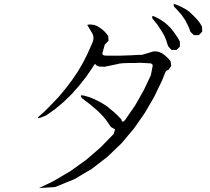

<svg xmlns="http://www.w3.org/2000/svg" viewBox="-20 -908 1040 949"><path d="M172.9 21.5 240.2 -10.7 327.1 -61.5 406.2 -118.2 477.5 -179.7 542 -246.1 548.8 -268.6 528.3 -280.3 503.9 -315.4 490.2 -332 475.6 -347.7 460 -362.3 425.8 -391.6 384.8 -422.9Q370.1 -441.4 394.5 -435.5L418.9 -428.7L441.4 -419.9L463.9 -409.2L485.4 -397.5L505.9 -384.8L543.9 -353.5L561.5 -336.9L579.1 -318.4Q584 -296.9 598.6 -315.4L648.4 -387.7L690.4 -461.9L725.6 -536.1L734.4 -581.1Q736.3 -591.8 724.6 -594.7L709 -595.7L691.4 -596.7L669.9 -597.7L645.5 -596.7H620.1L589.8 -595.7L570.3 -593.8L553.7 -589.8L497.1 -578.1L469.7 -579.1L456.1 -585Q450.2 -596.7 444.3 -585.9L435.5 -571.3L404.3 -526.4L370.1 -483.4L334 -442.4L294.9 -404.3L252.9 -369.1L209 -337.9L182.6 -327.1Q155.3 -317.4 176.8 -336.9L196.3 -353.5L234.4 -391.6L270.5 -429.7L303.7 -469.7L335 -510.7L364.3 -553.7L390.6 -598.6L414.1 -645.5L438.5 -701.2Q448.2 -728.5 430.7 -752L411.1 -785.2L422.9 -787.1L434.6 -786.1L447.3 -784.2L460 -779.3L470.7 -772.5L482.4 -764.6L494.1 -754.9L504.9 -743.2L514.6 -730.5L516.6 -707L498 -687.5L486.3 -646.5Q484.4 -636.7 495.1 -633.8L509.8 -632.8H527.3H547.9H572.3L599.6 -633.8L629.9 -634.8L662.1 -636.7H680.7L720.7 -648.4L735.4 -653.3L750 -654.3L765.6 -651.4L781.2 -644.5L795.9 -633.8L809.6 -621.1L823.2 -605.5L826.2 -582L812.5 -562.5Q800.8 -560.5 796.9 -549.8L781.2 -510.7L742.2 -429.7L696.3 -350.6L642.6 -273.4L581.1 -200.2L510.7 -132.8L433.6 -73.2L347.7 -22.5L252 16.6ZM800.8 -710.9 793.9 -727.5 786.1 -742.2 777.3 -756.8 757.8 -786.1 733.4 -816.4Q727.5 -834 744.1 -826.2L761.7 -817.4L778.3 -807.6L794.9 -795.9L809.6 -783.2L823.2 -769.5L835.9 -753.9L847.7 -737.3L859.4 -720.7L869.1 -702.1V-677.7L852.5 -661.1H828.1L811.5 -678.7L805.7 -695.3ZM910.2 -779.3 896.5 -806.6 877.9 -834 855.5 -859.4 840.8 -875Q832 -892.6 849.6 -885.7L868.2 -877.9L885.7 -869.1L901.4 -860.4L917 -848.6L930.7 -835.9L944.3 -822.3L957 -808.6L968.8 -793L978.5 -776.4L979.5 -752L962.9 -734.4H938.5L920.9 -751L916 -765.6Z"/></svg>

Font: B2 Hana
Style: Regular
Weight: 500
Version: 2020-08-05; (max)